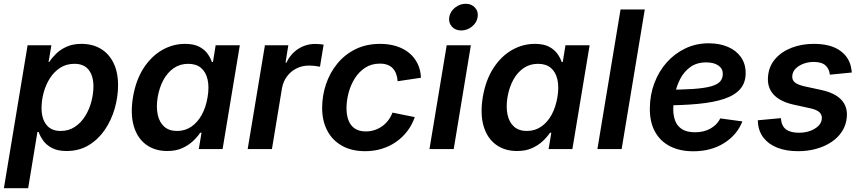

<svg xmlns="http://www.w3.org/2000/svg" viewBox="-34 -777 4492 1001"><path d="M-13.7 204.1 109.9 -541H233.9L219.2 -453.6H222.7Q236.8 -475.6 259.3 -497.6Q281.7 -519.5 314.2 -533.9Q346.7 -548.3 391.1 -548.3Q447.8 -548.3 490.5 -523.2Q533.2 -498 557.4 -449.7Q581.5 -401.4 581.5 -332.5Q581.5 -272.5 564.2 -211.7Q546.9 -150.9 512.9 -100.8Q479 -50.8 429 -20.3Q378.9 10.3 312.5 10.3Q266.1 10.3 236.6 -5.6Q207 -21.5 190.9 -44.4Q174.8 -67.4 167.5 -88.9H161.1L112.8 204.1ZM281.7 -94.2Q324.7 -94.2 356.9 -116Q389.2 -137.7 410.6 -172.6Q432.1 -207.5 442.6 -248.3Q453.1 -289.1 453.1 -326.7Q453.1 -380.4 428.7 -412.4Q404.3 -444.3 354 -444.3Q312 -444.3 279.8 -423.6Q247.6 -402.8 226.1 -368.9Q204.6 -335 193.6 -294.4Q182.6 -253.9 182.6 -213.4Q182.6 -158.7 207.8 -126.5Q232.9 -94.2 281.7 -94.2Z M837.9 10.3Q772.9 10.3 727.5 -23.2Q682.1 -56.6 663.6 -119.4Q645 -182.1 659.2 -270Q674.3 -359.4 714.4 -421.4Q754.4 -483.4 810.8 -515.9Q867.2 -548.3 930.7 -548.3Q976.6 -548.3 1004.6 -533.4Q1032.7 -518.6 1048.3 -496.6Q1064 -474.6 1070.8 -453.6H1076.2L1090.3 -541H1216.3L1126.5 0H1002.4L1016.6 -85H1009.8Q995.1 -63 971.9 -41.3Q948.7 -19.5 915.8 -4.6Q882.8 10.3 837.9 10.3ZM889.2 -94.2Q930.7 -94.2 963.4 -116.5Q996.1 -138.7 1017.8 -178.2Q1039.6 -217.8 1048.3 -270.5Q1057.1 -323.2 1048.3 -362.3Q1039.6 -401.4 1014.2 -422.9Q988.8 -444.3 947.3 -444.3Q904.8 -444.3 872.1 -421.9Q839.4 -399.4 818.1 -360.4Q796.9 -321.3 788.1 -270.5Q779.8 -219.2 788.3 -179.2Q796.9 -139.2 822.3 -116.7Q847.7 -94.2 889.2 -94.2Z M1257.3 0 1347.2 -541H1469.2L1454.6 -450.7H1459.5Q1481.9 -497.6 1521.7 -522.7Q1561.5 -547.9 1608.9 -547.9Q1620.1 -547.9 1632.6 -546.9Q1645 -545.9 1653.3 -544.4L1634.3 -429.2Q1626 -431.2 1609.1 -433.1Q1592.3 -435.1 1576.2 -435.1Q1541.5 -435.1 1511.7 -420.2Q1481.9 -405.3 1462.2 -378.7Q1442.4 -352.1 1436 -316.4L1383.8 0Z M1869.6 11.2Q1799.8 11.2 1749.5 -16.8Q1699.2 -44.9 1672.4 -95.7Q1645.5 -146.5 1645.5 -214.4Q1645.5 -277.8 1665.5 -337.6Q1685.5 -397.5 1724.4 -445.1Q1763.2 -492.7 1819.3 -520.5Q1875.5 -548.3 1947.8 -548.3Q1994.6 -548.3 2033 -536.1Q2071.3 -523.9 2099.4 -500.7Q2127.4 -477.5 2143.3 -444.8Q2159.2 -412.1 2160.6 -371.6L2039.1 -353.5Q2037.6 -374.5 2031.5 -391.4Q2025.4 -408.2 2014.2 -420.4Q2002.9 -432.6 1986.1 -439Q1969.2 -445.3 1946.3 -445.3Q1902.8 -445.3 1870.1 -424.1Q1837.4 -402.8 1815.7 -368.2Q1793.9 -333.5 1783.2 -292.5Q1772.5 -251.5 1772.5 -212.4Q1772.5 -176.8 1783 -149.4Q1793.5 -122.1 1815.9 -106.9Q1838.4 -91.8 1873.5 -91.8Q1897.5 -91.8 1918.9 -98.9Q1940.4 -106 1958.5 -118.9Q1976.6 -131.8 1990.2 -149.9Q2003.9 -168 2012.2 -189.9L2128.4 -166.5Q2114.3 -125.5 2089.1 -92.8Q2064 -60.1 2030.5 -36.9Q1997.1 -13.7 1956.3 -1.2Q1915.5 11.2 1869.6 11.2Z M2205.1 0 2294.9 -541H2420.9L2331.5 0ZM2370.6 -618.2Q2339.8 -618.2 2321.8 -638.4Q2303.7 -658.7 2308.1 -687.5Q2313 -716.8 2338.1 -737.1Q2363.3 -757.3 2393.6 -757.3Q2424.3 -757.3 2442.6 -737.1Q2460.9 -716.8 2456.1 -687.5Q2451.7 -658.7 2426.5 -638.4Q2401.4 -618.2 2370.6 -618.2Z M2661.6 10.3Q2596.7 10.3 2551.3 -23.2Q2505.9 -56.6 2487.3 -119.4Q2468.8 -182.1 2482.9 -270Q2498 -359.4 2538.1 -421.4Q2578.1 -483.4 2634.5 -515.9Q2690.9 -548.3 2754.4 -548.3Q2800.3 -548.3 2828.4 -533.4Q2856.4 -518.6 2872.1 -496.6Q2887.7 -474.6 2894.5 -453.6H2899.9L2914.1 -541H3040L2950.2 0H2826.2L2840.3 -85H2833.5Q2818.8 -63 2795.7 -41.3Q2772.5 -19.5 2739.5 -4.6Q2706.5 10.3 2661.6 10.3ZM2712.9 -94.2Q2754.4 -94.2 2787.1 -116.5Q2819.8 -138.7 2841.6 -178.2Q2863.3 -217.8 2872.1 -270.5Q2880.9 -323.2 2872.1 -362.3Q2863.3 -401.4 2837.9 -422.9Q2812.5 -444.3 2771 -444.3Q2728.5 -444.3 2695.8 -421.9Q2663.1 -399.4 2641.8 -360.4Q2620.6 -321.3 2611.8 -270.5Q2603.5 -219.2 2612.1 -179.2Q2620.6 -139.2 2646 -116.7Q2671.4 -94.2 2712.9 -94.2Z M3327.6 -727.5 3207 0H3080.6L3201.2 -727.5Z M3580.6 11.7Q3510.3 11.7 3459 -14.6Q3407.7 -41 3380.4 -91.3Q3353 -141.6 3354 -212.9Q3354.5 -282.7 3377.7 -344Q3400.9 -405.3 3442.1 -451.7Q3483.4 -498 3539.3 -524.7Q3595.2 -551.3 3661.1 -551.3Q3717.3 -551.3 3760.7 -532.7Q3804.2 -514.2 3828.9 -479.2Q3853.5 -444.3 3853.5 -396Q3853.5 -346.2 3825.7 -313.5Q3797.9 -280.8 3742.7 -262Q3687.5 -243.2 3605.2 -235.4Q3522.9 -227.5 3413.6 -227.5L3427.7 -309.1Q3520 -309.1 3579.6 -313.2Q3639.2 -317.4 3672.9 -326.9Q3706.5 -336.4 3720.5 -352.3Q3734.4 -368.2 3734.4 -392.1Q3734.4 -419.4 3711.2 -435.5Q3688 -451.7 3647.9 -451.7Q3598.6 -451.7 3565.4 -427.7Q3532.2 -403.8 3512.7 -366.2Q3493.2 -328.6 3484.9 -287.1Q3476.6 -245.6 3476.1 -210.4Q3475.6 -176.3 3485.8 -148.2Q3496.1 -120.1 3521.2 -103.8Q3546.4 -87.4 3589.8 -87.4Q3635.7 -87.4 3670.4 -106.9Q3705.1 -126.5 3721.2 -159.7L3836.4 -144Q3808.6 -73.2 3740.7 -30.8Q3672.9 11.7 3580.6 11.7Z M4127 11.2Q4064.9 11.2 4019 -6.8Q3973.1 -24.9 3946.8 -58.6Q3920.4 -92.3 3917.5 -139.6Q3917.5 -142.1 3917.2 -144.5Q3917 -147 3917 -149.9L4037.1 -161.1Q4040 -121.1 4063.2 -103Q4086.4 -85 4131.3 -85Q4162.6 -85 4188.7 -94.2Q4214.8 -103.5 4231.7 -119.6Q4248.5 -135.7 4250.5 -156.7Q4252.9 -177.7 4238.5 -191.4Q4224.1 -205.1 4190.4 -212.4L4101.6 -231.9Q4031.2 -248 3998 -285.4Q3964.8 -322.8 3970.2 -378.9Q3974.6 -431.6 4007.6 -469.7Q4040.5 -507.8 4093.3 -528.1Q4146 -548.3 4208.5 -548.3Q4298.3 -548.3 4347.9 -511.5Q4397.5 -474.6 4404.8 -414.6Q4405.8 -411.1 4406.2 -407.2Q4406.7 -403.3 4406.7 -398.9L4292.5 -387.7Q4289.6 -417.5 4269.8 -435.8Q4250 -454.1 4208 -454.1Q4180.7 -454.1 4156 -445.1Q4131.3 -436 4115.2 -420.4Q4099.1 -404.8 4096.7 -383.3Q4094.2 -361.8 4108.6 -348.6Q4123 -335.4 4159.2 -327.1L4249 -307.6Q4319.8 -292 4352.8 -256.3Q4385.7 -220.7 4380.9 -166Q4377.4 -125.5 4356.4 -92.5Q4335.4 -59.6 4300.5 -36.4Q4265.6 -13.2 4221.2 -1Q4176.8 11.2 4127 11.2Z"/></svg>

Font: Inter 17pt SemiBold
Style: Italic
Weight: 600
Italic angle: -9.3988°
Version: Version 4.001;git-66647c0bb